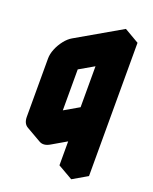

<svg xmlns="http://www.w3.org/2000/svg" viewBox="-160 -788 841 1056"><g transform="rotate(20 260.0 -260.0)"><path d="M217 -500 476 -650V130L390 180V-160Q390 -134 378 -104Q366 -74 346 -48.5Q326 -23 303 -10L217 40Q182 60 156 45Q130 30 130 -10V-350Q130 -377 142 -406.5Q154 -436 174 -461.5Q194 -487 217 -500ZM217 -400V-60L390 -160V-500ZM390 -160V180L303 130V-210ZM390 -500V-160L303 -210V-550ZM390 -160 217 -60 130 -110 303 -210ZM476 -650 217 -500Q194 -487 174 -461.5Q154 -436 142 -406.5Q130 -377 130 -350V-10Q130 30 156 45L69 -5Q43 -20 43 -60V-400Q43 -427 55 -456.5Q67 -486 87 -511.5Q107 -537 130 -550L390 -700Z"/></g></svg>

Font: Nabla
Style: Regular
Weight: 400
Designer: Arthur Reinders Folmer
Foundry: Typearture
Version: Version 1.002